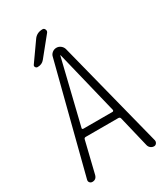

<svg xmlns="http://www.w3.org/2000/svg" viewBox="-208 -950 915 1045"><g transform="rotate(-30 250.0 -427.5)"><path d="M177.7 -825.2Q197.3 -855.5 235.4 -855.5Q245.1 -855.5 249.5 -845.2Q253.9 -835 248 -827.1L153.3 -710Q137.7 -690.4 110.4 -690.4Q101.6 -690.4 97.2 -697.8Q92.8 -705.1 97.7 -711.9ZM150.4 -283.2Q149.4 -280.3 151.4 -277.8Q153.3 -275.4 157.2 -275.4H340.8Q343.8 -275.4 345.7 -277.8Q347.7 -280.3 347.7 -283.2L250 -683.6Q250 -684.6 249 -684.6Q248 -684.6 248 -683.6ZM55.7 0Q45.9 0 39.6 -7.3Q33.2 -14.6 36.1 -25.4L209 -698.2Q211.9 -711.9 223.6 -721.2Q235.4 -730.5 250 -730.5Q264.6 -730.5 276.4 -721.2Q288.1 -711.9 292 -698.2L462.9 -26.4Q464.8 -16.6 459 -8.3Q453.1 0 443.4 0Q431.6 0 422.4 -7.3Q413.1 -14.6 410.2 -26.4L363.3 -221.7Q361.3 -229.5 351.6 -230.5H146.5Q136.7 -230.5 134.8 -221.7L86.9 -25.4Q80.1 0 55.7 0Z"/></g></svg>

Font: Rounded-X Mgen+ 2m light
Style: Regular
Weight: 200
Designer: [Source Han Sans]
Ryoko NISHIZUKA  (kana & ideographs); Paul D. Hunt (Latin, Greek & Cyrillic); Wenlong ZHANG  (bopomofo
Version: Version 1.059.20150602